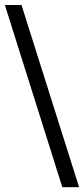

<svg xmlns="http://www.w3.org/2000/svg" viewBox="-35 -744 343 783"><path d="M52.7 -723.6 287.6 19.5H219.2L-15.1 -723.6Z"/></svg>

Font: SolaimanLipi
Style: Bold
Weight: 700
Designer: Solaiman Karim
Foundry: Al Mamun Sumon
Version: Version 2.000